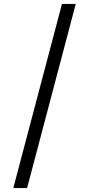

<svg xmlns="http://www.w3.org/2000/svg" viewBox="-20 -820 448 982"><path d="M48 142 297 -800H367.5L118.5 142Z"/></svg>

Font: Trispace Thin Light
Style: Regular
Weight: 300
Version: Version 1.210